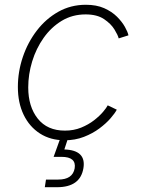

<svg xmlns="http://www.w3.org/2000/svg" viewBox="-20 -573 586 797"><path d="M248.5 9.3Q189.5 9.3 145.8 -18.8Q102.1 -46.9 78.1 -96.7Q54.2 -146.5 54.2 -211.9Q54.2 -275.4 74.7 -336.2Q95.2 -397 132.8 -446Q170.4 -495.1 222.2 -524.2Q273.9 -553.2 336.4 -553.2Q380.4 -553.2 412.4 -539.1Q444.3 -524.9 465.6 -503.7Q486.8 -482.4 498.5 -461.4Q510.3 -440.4 513.2 -426.3L472.7 -413.6Q469.7 -426.8 455.3 -450.4Q440.9 -474.1 411.9 -493.7Q382.8 -513.2 335.4 -513.2Q280.3 -513.2 236.3 -486.6Q192.4 -460 161.1 -415.8Q129.9 -371.6 113.5 -317.9Q97.2 -264.2 97.2 -210Q97.2 -130.4 136.7 -80.6Q176.3 -30.8 249.5 -30.8Q286.1 -30.8 316.7 -43.2Q347.2 -55.7 370.4 -73.7Q393.6 -91.8 408 -108.9Q422.4 -126 427.2 -135.7L464.8 -117.7Q457.5 -103.5 439.2 -82.3Q420.9 -61 392.8 -40Q364.7 -19 328.4 -4.9Q292 9.3 248.5 9.3ZM166 204.1 170.9 172.4H221.7Q281.7 172.4 290 125.5Q297.4 78.1 235.4 78.1H202.6L235.8 -14.2H262.7V0L247.1 47.4Q338.9 50.3 326.2 125.5Q313 204.1 216.8 204.1Z"/></svg>

Font: Inter Extra Light
Style: Italic
Weight: 200
Italic angle: -9.39999°
Designer: Rasmus Andersson
Foundry: rsms
Version: Version 4.000;git-3c8e0fc